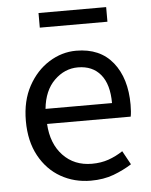

<svg xmlns="http://www.w3.org/2000/svg" viewBox="-53 -779 660 837"><g transform="rotate(-5 277.0 -361.0)"><path d="M311 13Q239 13 180 -20.5Q121 -54 86 -118Q51 -182 51 -271Q51 -359 86 -423Q121 -487 177 -522Q233 -557 296 -557Q400 -557 456 -487.5Q512 -418 512 -302Q512 -287 511 -273.5Q510 -260 508 -250H142Q147 -163 196 -111.5Q245 -60 322 -60Q362 -60 395 -71.5Q428 -83 458 -103L491 -43Q455 -20 411 -3.5Q367 13 311 13ZM141 -316H432Q432 -398 396.5 -441Q361 -484 297 -484Q239 -484 194 -440Q149 -396 141 -316ZM147 -671V-735H443V-671Z"/></g></svg>

Font: Source Han Sans SC
Style: Regular
Weight: 400
Designer: Ryoko NISHIZUKA 西塚涼子 (kana, bopomofo & ideographs); Paul D. Hunt (Latin, Greek & Cyrillic); Sandoll Communications 산돌커뮤니
Foundry: Adobe
Version: Version 2.002;hotconv 1.0.116;makeotfexe 2.5.65601; ttfautoh